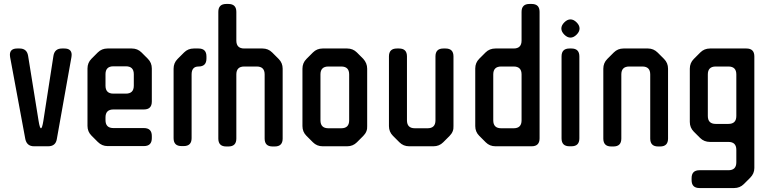

<svg xmlns="http://www.w3.org/2000/svg" viewBox="-20 -730 3891 970"><path d="M108 -27Q116 9 152 9H223Q261 9 267 -27L341 -442Q342 -445 342 -453Q342 -485 305 -485H293Q256 -485 250 -448L199 -119Q193 -82 187 -82Q181 -82 175 -119L122 -448Q116 -485 79 -485H67Q30 -485 30 -453Q30 -445 31 -442Z M474 -13Q495 8 523 8H707Q747 8 747 -32V-43Q747 -83 707 -83H553Q513 -83 513 -123V-137Q513 -177 553 -177H707Q747 -177 747 -217V-384Q747 -413 727 -433L695 -465Q675 -485 646 -485H523Q494 -485 474 -465L442 -433Q422 -413 422 -384V-94Q422 -65 442 -45ZM513 -297V-355Q513 -395 553 -395H616Q656 -395 656 -355V-297Q656 -257 616 -257H553Q513 -257 513 -297Z M897 8H908Q948 8 948 -32V-354Q948 -394 983 -394Q1023 -394 1023 -434V-445Q1023 -485 983 -485H959Q930 -485 910 -465L877 -432Q857 -412 857 -383V-32Q857 8 897 8Z M1123 10H1134Q1174 10 1174 -30V-354Q1174 -394 1214 -394H1277Q1317 -394 1317 -354V-30Q1317 10 1357 10H1368Q1408 10 1408 -30V-383Q1408 -412 1388 -432L1355 -465Q1335 -485 1306 -485H1214Q1174 -485 1174 -525V-670Q1174 -710 1134 -710H1123Q1083 -710 1083 -670V-30Q1083 10 1123 10Z M1561 -11Q1581 9 1610 9H1734Q1763 9 1783 -11L1815 -43Q1837 -65 1835 -93V-383Q1835 -411 1815 -433L1783 -465Q1763 -485 1734 -485H1610Q1581 -485 1561 -465L1528 -432Q1508 -412 1508 -383V-93Q1508 -64 1528 -44ZM1599 -122V-354Q1599 -394 1639 -394H1704Q1744 -394 1744 -354V-122Q1744 -82 1704 -82H1639Q1599 -82 1599 -122Z M1998 -11Q2018 9 2047 9H2170Q2199 9 2219 -11L2251 -43Q2273 -65 2271 -93V-445Q2271 -485 2231 -485H2220Q2180 -485 2180 -445V-122Q2180 -82 2140 -82H2076Q2036 -82 2036 -122V-445Q2036 -485 1996 -485H1985Q1945 -485 1945 -445V-93Q1945 -64 1965 -44Z M2434 -11Q2454 9 2483 9H2666Q2706 9 2706 -31V-670Q2706 -710 2666 -710H2655Q2615 -710 2615 -670V-525Q2615 -485 2575 -485H2483Q2453 -485 2433 -465L2401 -433Q2381 -413 2381 -384V-93Q2381 -64 2401 -44ZM2472 -122V-354Q2472 -394 2512 -394H2575Q2615 -394 2615 -354V-122Q2615 -82 2575 -82H2512Q2472 -82 2472 -122Z M2831 -555Q2846 -540 2862 -540Q2878 -540 2893 -555Q2908 -570 2908 -586Q2908 -602 2893 -617Q2878 -632 2862 -632Q2846 -632 2831 -617Q2816 -602 2816 -586Q2816 -570 2831 -555ZM2857 9H2867Q2907 9 2907 -31V-445Q2907 -485 2867 -485H2857Q2817 -485 2817 -445V-31Q2817 9 2857 9Z M3068 10H3079Q3119 10 3119 -30V-354Q3119 -394 3159 -394H3225Q3265 -394 3265 -354V-30Q3265 10 3305 10H3315Q3355 10 3355 -30V-383Q3355 -412 3335 -432L3303 -464Q3282 -485 3254 -485H3130Q3101 -485 3081 -465L3048 -432Q3028 -412 3028 -383V-30Q3028 10 3068 10Z M3474 180Q3474 220 3514 220H3689Q3718 220 3738 200L3770 168Q3791 147 3791 119V-445Q3791 -485 3751 -485H3567Q3538 -485 3518 -465L3485 -432Q3465 -412 3465 -383V-114Q3465 -85 3485 -65L3517 -33Q3537 -13 3567 -13H3660Q3700 -13 3700 27V90Q3700 130 3660 130H3514Q3474 130 3474 170ZM3556 -144V-354Q3556 -394 3596 -394H3660Q3700 -394 3700 -354V-144Q3700 -104 3660 -104H3596Q3556 -104 3556 -144Z"/></svg>

Font: WDXL Lubrifont TC
Style: Regular
Weight: 400
Designer: [WDXL Lubrifont] Copyright 2020-2022 (c) NightFurySL2001, Skr-ZERO; [ZCOOL QingKe HuangYou] Copyright 2018-2022 (c) The 
Version: Version 2.001;hotconv 1.1.1;makeotfexe 2.6.0